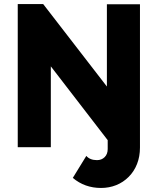

<svg xmlns="http://www.w3.org/2000/svg" viewBox="-20 -730 783 952"><path d="M514 9Q514 34 499 49Q484 64 461 64Q426 64 408 43L341 152Q400 202 481 202Q521 202 556 188Q591 174 618 147Q645 120 659.5 83Q674 46 674 2V-709H510V-301L194 -710H68V0H232V-401L514 -35Z"/></svg>

Font: RT Raleway ExtraBold
Style: Regular
Weight: 400
Designer: Matt McInerney, Pablo Impallari, Rodrigo Fuenzalida — Edited by Milan Moffatt in April 2016
Foundry: Matt McInerney, Pablo Impallari, Rodrigo Fuenzalida — Edited by Milan Moffatt in April 2016
Version: Version 3.001